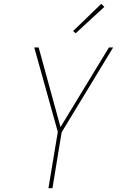

<svg xmlns="http://www.w3.org/2000/svg" viewBox="-20 -983 640 1003"><path d="M233 0 282 -294 159 -735H182L296 -319L549 -735H571L302 -292L254 0ZM375 -809 362 -821 509 -963 525 -947Z"/></svg>

Font: Iosevka SS04 Thin Extended
Style: Italic
Weight: 100
Width: 7
Italic angle: -9°
Monospace: yes
Designer: Belleve Invis
Foundry: Belleve Invis
Version: Version 19.0.0; ttfautohint (v1.8.4)